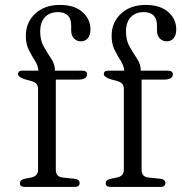

<svg xmlns="http://www.w3.org/2000/svg" viewBox="-20 -742 721 762"><path d="M201.5 -68Q201.5 -40.5 228 -37.5L276 -32.5Q296 -30 296 -15.5Q296 0 275.5 0H79Q59 0 59 -15Q59 -28 78.5 -32.5L104 -37.5Q131 -43.5 131 -67.5V-388.5Q131 -401 125.2 -408.5Q119.5 -416 104 -420.5L80 -427Q51.5 -436 51.5 -448Q51.5 -461.5 68.5 -461.5H132.5Q131 -481.5 118.8 -500.8Q106.5 -520 94.5 -543.5Q82.5 -567 82.5 -600Q82.5 -653 119.8 -687.8Q157 -722.5 217.5 -722.5Q275.5 -722.5 307.2 -694.2Q339 -666 339 -625Q339 -602.5 328.5 -590.2Q318 -578 301.5 -578Q284 -578 273.2 -589.8Q262.5 -601.5 262.5 -621.5V-640.5Q262.5 -694 209 -694Q176.5 -693.5 158 -673.5Q139.5 -653.5 139.5 -616.5Q139.5 -582 154 -556.5Q168.5 -531 183.2 -509.2Q198 -487.5 198 -464V-461.5H306Q325.5 -461.5 325.5 -447Q325.5 -426 288.5 -426H201.5ZM542 -68Q542 -40.5 568.5 -37.5L616.5 -32.5Q636.5 -30 636.5 -15.5Q636.5 0 616 0H419.5Q399.5 0 399.5 -15Q399.5 -28 419 -32.5L444.5 -37.5Q471.5 -43.5 471.5 -67.5V-388.5Q471.5 -401 465.8 -408.5Q460 -416 444.5 -420.5L420.5 -427Q392 -436 392 -448Q392 -461.5 409 -461.5H473Q471.5 -481.5 459.2 -500.8Q447 -520 435 -543.5Q423 -567 423 -600Q423 -653 460.2 -687.8Q497.5 -722.5 558 -722.5Q616 -722.5 647.8 -694.2Q679.5 -666 679.5 -625Q679.5 -602.5 669 -590.2Q658.5 -578 642 -578Q624.5 -578 613.8 -589.8Q603 -601.5 603 -621.5V-640.5Q603 -694 549.5 -694Q517 -693.5 498.5 -673.5Q480 -653.5 480 -616.5Q480 -582 494.5 -556.5Q509 -531 523.8 -509.2Q538.5 -487.5 538.5 -464V-461.5H646.5Q666 -461.5 666 -447Q666 -426 629 -426H542Z"/></svg>

Font: Fraunces 9pt S050 Light
Style: Regular
Weight: 300
Version: Version 1.000; ttfautohint (v1.8.3)